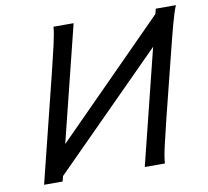

<svg xmlns="http://www.w3.org/2000/svg" viewBox="-78 -785 943 871"><g transform="rotate(-10 393.5 -349.5)"><path d="M688.5 -675.8 731.4 -610.4 147.5 -23.9 103.5 -85.4ZM315.4 -698.7 141.6 0H56.2L178.2 -490.2Q195.8 -561.5 208.3 -615.7Q220.7 -669.9 222.7 -698.7ZM612.8 0H520L693.8 -698.7H786.6Q774.4 -669.9 759.8 -615.7Q745.1 -561.5 727.5 -490.2L656.2 -205.6Q638.7 -134.8 626.5 -81.8Q614.3 -28.8 612.8 0Z"/></g></svg>

Font: Andika
Style: Italic
Weight: 400
Italic angle: -14°
Designer: Victor Gaultney, Annie Olsen, Julie Remington, Don Collingsworth, Eric Hays, Becca Hirsbrunner
Foundry: SIL International
Version: Version 6.101